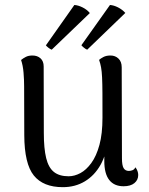

<svg xmlns="http://www.w3.org/2000/svg" viewBox="-20 -746 606 779"><path d="M428.2 -520.8Q447.7 -520.8 460.7 -508.3Q473.8 -495.9 473.8 -472.9L474.8 -103.4Q474.8 -75.4 481.5 -63.9Q488.3 -52.5 502.9 -52.5Q508.5 -52.5 516.5 -55Q524.5 -57.5 529.5 -67.2Q540.8 -52.1 540.8 -36Q540.8 -15.8 525.2 -3Q509.6 9.7 481.5 9.7Q443.1 9.7 423.2 -15.8Q403.2 -41.4 403.2 -92.4V-162.7L418.1 -180.8Q412.2 -120.3 387.8 -77Q363.3 -33.7 324.2 -10.2Q285 13.4 234.8 13.4Q155.4 13.4 117.2 -34Q79 -81.3 78.5 -197.3L77.9 -395.3Q77.9 -422.1 75.5 -451.3Q73.1 -480.5 65.5 -502.6Q73.5 -509.3 84.5 -515Q95.4 -520.8 111.6 -520.8Q131.6 -520.8 144.4 -509.3Q157.2 -497.8 157.2 -476.2L157.8 -206.9Q157.8 -143.6 167.3 -104.7Q176.8 -65.7 198.9 -48.2Q220.9 -30.8 258.2 -30.8Q282.2 -30.8 306.2 -43.7Q330.1 -56.5 350.6 -84.7Q371.1 -112.8 383.5 -158.2Q395.8 -203.5 395.8 -268.5Q395.8 -328.9 395.6 -367.8Q395.4 -406.8 394.2 -431.6Q393 -456.5 390.1 -472.5Q387.2 -488.5 382 -503.1Q387.8 -508.4 399.4 -514.6Q411 -520.8 428.2 -520.8ZM344.5 -693.1 189.8 -544.4Q183.9 -546.4 176.3 -552.4Q168.8 -558.5 166.2 -562L281.7 -725.8Q297.4 -724.8 315 -716Q332.7 -707.2 344.5 -693.1ZM488.5 -693.5 333.8 -544.4Q327.9 -546.4 320.3 -552.7Q312.8 -558.9 310.2 -562.5L426.2 -725.8Q441.8 -724.8 459 -716Q476.2 -707.2 488.5 -693.5Z"/></svg>

Font: Arima Thin
Style: Regular
Weight: 100
Designer: Joana Correia and Natanael Gama
Foundry: NDISCOVER
Version: Version 1.101;gftools[0.9.23]